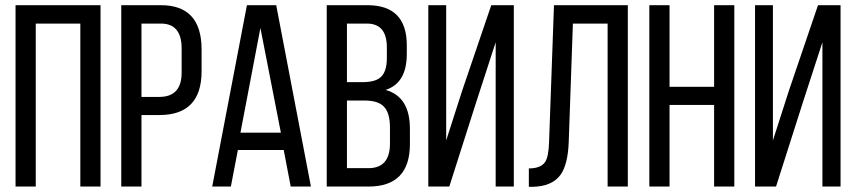

<svg xmlns="http://www.w3.org/2000/svg" viewBox="-20 -720 3303 741"><path d="M118 -629V0H40V-700H368V0H290V-629Z M601 -700Q758 -700 758 -529V-445Q758 -276 595 -276H526V0H448V-700ZM595 -346Q681 -346 681 -440V-533Q681 -629 601 -629H526V-346Z M898 -141 871 0H799L933 -700H1046L1180 0H1102L1075 -141ZM908 -208H1064L985 -612Z M1398 -700Q1550 -700 1550 -545V-512Q1550 -399 1468 -373Q1562 -347 1562 -223V-164Q1562 0 1402 0H1241V-700ZM1379 -403Q1428 -403 1449 -422Q1473 -443 1473 -496V-537Q1473 -629 1396 -629H1319V-403ZM1402 -71Q1485 -71 1485 -166V-228Q1485 -285 1461 -309Q1439 -332 1387 -332H1319V-71Z M1817 -323 1714 0H1633V-700H1702V-178L1764 -371L1876 -700H1963V0H1893V-557Z M2191 -629 2175 -174Q2172 -85 2143 -45Q2110 0 2034 1H2021V-70Q2067 -70 2084 -95Q2097 -115 2099 -170L2118 -700H2403V0H2325V-629Z M2564 -315V0H2486V-700H2564V-385H2736V-700H2814V0H2736V-315Z M3078 -323 2975 0H2894V-700H2963V-178L3025 -371L3137 -700H3224V0H3154V-557Z"/></svg>

Font: Adderley Regular
Style: Regular
Weight: 400
Designer: gorohovskiy
Version: Version 1.003 November 13, 2017